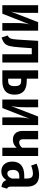

<svg xmlns="http://www.w3.org/2000/svg" viewBox="1100 -1682 598 2837"><g transform="rotate(90 1398.5 -264.0)"><path d="M434 0H321V-216Q321 -319 341 -403L183 0H57V-529H171V-312Q171 -215 152 -126L308 -529H434Z M905 -529V0H782V-435H693L680 -257Q673 -156 660.5 -107Q648 -58 620.5 -33Q593 -8 535 12L505 -79Q530 -91 541.5 -108Q553 -125 558.5 -159.5Q564 -194 568 -265L584 -529Z M1379 -181Q1379 -89 1327 -44.5Q1275 0 1183 0H1020V-529H1143V-361H1171Q1280 -361 1329.5 -315Q1379 -269 1379 -181ZM1253 -182Q1253 -234 1236 -256Q1219 -278 1176 -278H1143V-86H1178Q1216 -86 1234.5 -107.5Q1253 -129 1253 -182Z M1828 0H1715V-216Q1715 -319 1735 -403L1577 0H1451V-529H1565V-312Q1565 -215 1546 -126L1702 -529H1828Z M2286 -529V0H2163V-211Q2139 -184 2110.5 -170Q2082 -156 2044 -156Q1984 -156 1949.5 -193.5Q1915 -231 1915 -299V-529H2038V-309Q2038 -278 2050 -263.5Q2062 -249 2086 -249Q2107 -249 2128 -261Q2149 -273 2163 -293V-529Z M2768 -69 2743 13Q2702 8 2677.5 -9Q2653 -26 2641 -61Q2595 15 2512 15Q2446 15 2407 -29.5Q2368 -74 2368 -148Q2368 -234 2421.5 -279Q2475 -324 2577 -324H2618V-361Q2618 -411 2600.5 -431.5Q2583 -452 2544 -452Q2497 -452 2427 -426L2399 -506Q2439 -524 2482 -533.5Q2525 -543 2564 -543Q2738 -543 2738 -367V-128Q2738 -102 2745 -89.5Q2752 -77 2768 -69ZM2618 -140V-251H2589Q2538 -251 2514.5 -228Q2491 -205 2491 -157Q2491 -116 2505 -95Q2519 -74 2545 -74Q2593 -74 2618 -140Z"/></g></svg>

Font: Fira Sans Extra Condensed Medium
Style: Regular
Weight: 500
Width: 1
Designer: Carrois Corporate & Edenspiekermann AG
Foundry: Carrois Corporate GbR & Edenspiekermann AG
Version: Version 4.203